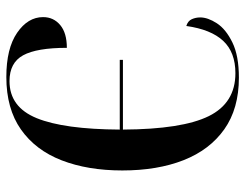

<svg xmlns="http://www.w3.org/2000/svg" viewBox="-104 -660 774 606"><g transform="rotate(-90 283.0 -357.0)"><path d="M341 10Q243 10 178 -36Q113 -82 80.5 -164.5Q48 -247 48 -358Q48 -467 80 -549.5Q112 -632 177.5 -678Q243 -724 343 -724Q433 -724 482.5 -690Q532 -656 532 -608Q532 -575 507 -554Q482 -533 435 -533Q435 -628 411.5 -671Q388 -714 330 -714Q248 -714 213 -628Q178 -542 177 -366H397V-356H177Q178 -169 219.5 -85Q261 -1 355 -1Q421 -1 457 -39.5Q493 -78 504 -156Q520 -151 525.5 -138.5Q531 -126 531 -112Q531 -88 512.5 -59.5Q494 -31 452 -10.5Q410 10 341 10Z"/></g></svg>

Font: Noto Serif Display Condensed SemiBold
Style: Regular
Weight: 600
Width: 3
Designer: Monotype Design Team
Foundry: Monotype Imaging Inc.
Version: Version 2.009